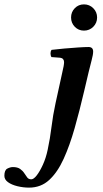

<svg xmlns="http://www.w3.org/2000/svg" viewBox="-100 -651 469 878"><path d="M184 -316Q189 -337 191 -348.5Q193 -360 193 -367Q193 -375 188.5 -380.5Q184 -386 175 -387L135 -390Q131 -397 131 -407Q131 -417 136 -423Q160 -426 193.5 -429Q227 -432 258 -434Q289 -436 305 -436Q326 -436 326 -415Q326 -402 319 -375.5Q312 -349 305 -320L285 -235Q264 -145 241.5 -65.5Q219 14 191 75.5Q163 137 125 172Q87 207 33 207Q6 207 -20.5 200.5Q-47 194 -63.5 182Q-80 170 -80 153Q-80 127 -66.5 120Q-53 113 -41 113Q-20 113 -8 121.5Q4 130 11 141Q18 152 24.5 160.5Q31 169 43 169Q54 169 68 151Q82 133 96 102.5Q110 72 118 34Q129 -17 135.5 -70.5Q142 -124 154 -179ZM225 -571Q225 -596 242 -613.5Q259 -631 284 -631Q309 -631 326.5 -613.5Q344 -596 344 -571Q344 -546 326.5 -528.5Q309 -511 284 -511Q259 -511 242 -528.5Q225 -546 225 -571Z"/></svg>

Font: Libertinus Serif SemiBold
Style: Italic
Weight: 600
Italic angle: -11.5°
Designer: Philipp H. Poll, Khaled Hosny
Foundry: Caleb Maclennan
Version: Version 7.051;RELEASE